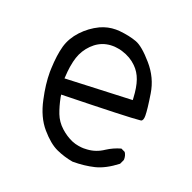

<svg xmlns="http://www.w3.org/2000/svg" viewBox="-96 -609 693 694"><g transform="rotate(20 250.0 -262.0)"><path d="M222.2 -450.7Q231.9 -452.6 238 -452.9Q244.1 -453.1 246.8 -453.1Q249.5 -453.1 253.7 -452.9Q257.8 -452.6 263.2 -451.7Q273.4 -450.7 283.7 -447.3Q317.9 -437 340.8 -414.1Q359.9 -395.5 369.1 -368.9Q378.4 -342.3 380.4 -302.2L380.9 -293.9L122.1 -283.2Q124 -315.4 126.5 -329.1Q130.4 -352.5 135.3 -366.7Q145.5 -397.5 168.9 -420.9Q192.4 -444.3 222.2 -450.7ZM286.6 -69.8Q281.2 -69.3 273.4 -69.3Q265.6 -69.3 253.2 -71.3Q240.7 -73.2 227.5 -78.6Q202.6 -89.4 181.2 -108.9Q159.2 -128.9 148.9 -155.5Q138.7 -182.1 132.3 -214.4L130.9 -224.1Q391.1 -230 429.7 -234.4L434.6 -234.9Q442.9 -237.8 442.9 -255.9Q442.9 -279.8 433.6 -338.4Q424.8 -396 384.8 -441.9Q344.7 -488.3 317.9 -498Q290 -508.3 250.5 -512.2Q243.7 -512.7 236.8 -512.7Q206.1 -512.7 177.2 -499.5Q141.6 -482.4 114.5 -453.4Q87.4 -424.3 77.1 -389.2Q66.9 -353 64.9 -300.3Q64.5 -293.9 64.5 -287.1Q64.5 -239.7 76.7 -184.6Q89.8 -122.1 123.5 -83Q157.2 -43.9 188 -30Q218.8 -16.1 252.4 -10.3Q297.4 -10.3 335.4 -19.5Q373.5 -28.8 416.5 -62L424.3 -78.6Q424.8 -80.6 424.8 -82.5Q424.8 -97.2 417.5 -107.9L402.3 -115.2Q374 -107.4 349.1 -91.3Q320.3 -71.8 286.6 -69.8Z"/></g></svg>

Font: NaikaiFont
Style: Light
Weight: 300
Version: Version 1.89